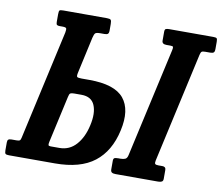

<svg xmlns="http://www.w3.org/2000/svg" viewBox="-118 -849 1096 947"><g transform="rotate(10 430.0 -375.0)"><path d="M824 -650.5 702 -101Q699 -87.5 702.5 -83.2Q706 -79 718.5 -79H739Q756.5 -79 756.5 -62.5V-18.5Q756.5 -7.5 750 -3.8Q743.5 0 731 0H518.5Q506 0 499.8 -4Q493.5 -8 493.5 -19.5V-62Q493.5 -72.5 498.5 -75.8Q503.5 -79 518 -79H529.5Q543 -79 552.5 -83Q562 -87 565.5 -103.5L687.5 -651Q690 -662.5 688.5 -666.8Q687 -671 674.5 -671H655Q632.5 -671 632.5 -688.5V-732.5Q632.5 -744.5 637.8 -747.2Q643 -750 654.5 -750H875.5Q889 -750 892.8 -746.5Q896.5 -743 896.5 -729.5V-694Q896.5 -679 891 -675Q885.5 -671 874 -671H849.5Q836 -671 831.5 -667.5Q827 -664 824 -650.5ZM7.5 -79Q19 -79 23.8 -81.5Q28.5 -84 31 -95.5L153 -644.5Q156 -660.5 153.5 -665.8Q151 -671 134 -671H120Q111 -671 106.8 -674Q102.5 -677 102.5 -688.5V-727Q102.5 -743.5 106.2 -746.8Q110 -750 125.5 -750H343Q358.5 -750 362.5 -745.2Q366.5 -740.5 366.5 -725V-692.5Q366.5 -679.5 361.5 -675.2Q356.5 -671 344 -671H323.5Q304.5 -671 299 -666Q293.5 -661 289 -642L249.5 -462.5Q245 -443 249 -439Q253 -435 272 -435H310.5Q437.5 -435 483.8 -378.8Q530 -322.5 506 -216Q482.5 -109.5 412 -54.8Q341.5 0 214.5 0H-15Q-28 0 -32.5 -3.5Q-37 -7 -37 -20.5V-60.5Q-37 -71.5 -32.2 -75.2Q-27.5 -79 -16 -79ZM249 -356Q235 -356 229.5 -352.8Q224 -349.5 221 -334L169 -99.5Q166.5 -88 168 -83.5Q169.5 -79 179 -79H223.5Q273.5 -79 307 -116.5Q340.5 -154 354 -216Q368 -278.5 351.5 -317.2Q335 -356 285 -356Z"/></g></svg>

Font: Besley* Condensed Semi
Style: Italic
Weight: 600
Width: 3
Italic angle: -13°
Designer: Owen Earl
Foundry: indestructible type*
Version: Version 3.000; ttfautohint (v1.8.3)